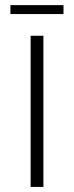

<svg xmlns="http://www.w3.org/2000/svg" viewBox="-20 -736 291 756"><path d="M21 -680.7H230V-715.8H21ZM100.6 0H150.9V-595.2H100.6Z"/></svg>

Font: Now Light
Style: Regular
Weight: 300
Designer: Alfredo Marco Pradil
Foundry: Alfredo Marco Pradil
Version: Version 1.200;hotconv 1.0.109;makeotfexe 2.5.65596